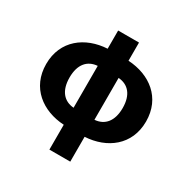

<svg xmlns="http://www.w3.org/2000/svg" viewBox="-179 -789 1102 1124"><g transform="rotate(30 372.5 -226.5)"><path d="M302 176H443V8C589 0 710 -89 710 -249C710 -409 590 -498 443 -506V-629H302V-506C156 -498 35 -409 35 -249C35 -89 156 0 302 8ZM193 -249C193 -338 235 -385 302 -390V-107C235 -112 193 -160 193 -249ZM552 -249C552 -160 510 -112 443 -107V-390C510 -385 552 -338 552 -249Z"/></g></svg>

Font: DAIFUKU Sans
Style: Bold
Weight: 700
Designer: Original font ‘Source Han Sans JP’ : Paul D. Hunt
Foundry: Daifuku
Version: Version 1.000